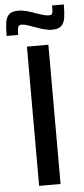

<svg xmlns="http://www.w3.org/2000/svg" viewBox="-91 -912 413 945"><g transform="rotate(-5 115.0 -439.5)"><path d="M63 0V-688H169V0ZM-32 -749Q-32 -789 -28 -815.5Q-24 -842 -9.5 -855Q5 -868 36 -868Q56 -868 79.5 -861.5Q103 -855 123 -847Q140 -841 156 -836.5Q172 -832 184 -832Q200 -832 202 -842.5Q204 -853 204 -879H262Q262 -840 258 -813.5Q254 -787 239.5 -773.5Q225 -760 194 -760Q174 -760 151.5 -766.5Q129 -773 108 -781Q91 -787 75 -792.5Q59 -798 46 -798Q32 -798 28.5 -787Q25 -776 25 -749Z"/></g></svg>

Font: Saira Condensed SemiBold
Style: Regular
Weight: 600
Width: 3
Designer: Hector Gatti with collaboration of the Omnibus-Type team
Foundry: Omnibus-Type
Version: Version 1.100